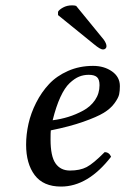

<svg xmlns="http://www.w3.org/2000/svg" viewBox="-20 -684 466 714"><path d="M350.1 -367.2Q350.1 -388.7 340.6 -397.2Q331.1 -405.8 310.1 -405.8Q290.5 -405.8 273.9 -398.9Q257.3 -392.1 239 -375Q220.7 -357.9 204.6 -323Q188.5 -288.1 175.8 -236.8Q206.1 -240.7 233.9 -249.3Q261.7 -257.8 289.3 -272.7Q316.9 -287.6 333.5 -312Q350.1 -336.4 350.1 -367.2ZM168.9 -199.2Q168 -191.4 168 -165Q168 -103 186.5 -76.4Q205.1 -49.8 240.2 -49.8Q277.3 -49.8 302.2 -62.7Q327.1 -75.7 369.1 -118.2Q385.7 -118.2 393.1 -101.1Q307.1 9.8 207 9.8Q141.1 9.8 109.1 -32.7Q77.1 -75.2 77.1 -146Q77.1 -184.1 85.9 -223.6Q94.7 -263.2 114.5 -302.2Q134.3 -341.3 162.4 -371.3Q190.4 -401.4 232.9 -420.2Q275.4 -439 326.2 -439Q367.2 -439 396.5 -418.5Q425.8 -397.9 425.8 -363.8Q425.8 -346.2 423.1 -333.3Q420.4 -320.3 406 -300.3Q391.6 -280.3 366 -264.6Q340.3 -249 289.8 -231.2Q239.3 -213.4 168.9 -199.2ZM263.2 -662.1 366.2 -536.1Q376 -522 376 -512.2Q376 -506.8 372.3 -503.4Q368.7 -500 362.8 -500Q353 -500 330.1 -519L195.8 -627.9V-640.1Q199.7 -647.9 214.4 -656Q229 -664.1 248 -664.1Q257.3 -664.1 263.2 -662.1Z"/></svg>

Font: Common Serif News
Style: Italic
Weight: 450
Italic angle: -12°
Designer: Philipp H. Poll, Khaled Hosny
Foundry: Stefan Peev, Context Ltd.
Version: Version 1.026